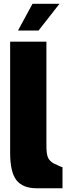

<svg xmlns="http://www.w3.org/2000/svg" viewBox="-20 -1006 365 1026"><path d="M186 -842.8H76.2L153.8 -985.8H297.9ZM314 0H175.8Q102.1 0 68.1 -43Q34.2 -85.9 34.2 -189V-783.2H228V-229Q228 -181.6 236.8 -163.3Q245.6 -145 265.1 -133.8Q307.6 -112.8 314 -112.8Z"/></svg>

Font: Squarion Black
Style: Regular
Weight: 900
Designer: Natanael Gama
Version: Version 1.00;September 12, 2019;FontCreator 11.5.0.2425 64-b